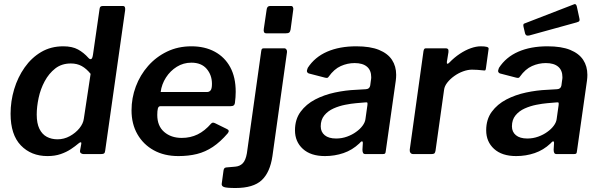

<svg xmlns="http://www.w3.org/2000/svg" viewBox="-20 -772 3002 962"><path d="M399 0Q392 0 386 -4Q380 -8 381 -17L387 -50Q389 -58 385 -59Q381 -60 373 -53Q358 -40 335.5 -25Q313 -10 284 0Q255 10 218 10Q136 10 84.5 -43.5Q33 -97 33 -202Q33 -265 51 -325Q69 -385 103.5 -434Q138 -483 186.5 -511.5Q235 -540 297 -540Q342 -540 371 -524Q400 -508 423 -482Q430 -474 436.5 -476Q443 -478 446 -499L479 -728Q480 -736 484 -739Q488 -742 496 -742H597Q609 -742 607 -721L507 -17Q506 -7 501.5 -3.5Q497 0 485 0ZM434 -402Q413 -428 389.5 -441Q366 -454 335 -454Q289 -454 257 -429Q225 -404 204 -365Q183 -326 173.5 -281.5Q164 -237 164 -198Q164 -154 177.5 -126.5Q191 -99 214.5 -86.5Q238 -74 268 -74Q301 -74 330 -90Q359 -106 378 -129.5Q397 -153 400 -177Z M874 10Q803 10 750.5 -19Q698 -48 668.5 -99.5Q639 -151 639 -219Q639 -281 660.5 -338.5Q682 -396 722 -441.5Q762 -487 817 -513.5Q872 -540 939 -540Q1006 -540 1056 -513Q1106 -486 1133.5 -435.5Q1161 -385 1161 -312Q1161 -299 1160 -285Q1159 -271 1157 -256Q1156 -248 1151 -244Q1146 -240 1135 -240H784Q774 -240 771 -228.5Q768 -217 768 -196Q768 -141 802.5 -111Q837 -81 891 -81Q934 -81 970 -98.5Q1006 -116 1038 -153Q1043 -158 1048 -157.5Q1053 -157 1059 -154L1116 -126Q1133 -119 1121 -104Q1084 -61 1046.5 -36Q1009 -11 967 -0.5Q925 10 874 10ZM1018 -311Q1028 -311 1035 -319Q1042 -327 1042 -352Q1042 -396 1015.5 -427Q989 -458 939 -458Q899 -458 866 -437.5Q833 -417 811.5 -383.5Q790 -350 785 -311Z M1345 10Q1333 92 1291 131Q1249 170 1160 170Q1115 170 1102 165Q1089 160 1091 148L1100 82Q1101 76 1103.5 72Q1106 68 1113 67L1159 63Q1182 61 1196.5 46Q1211 31 1217 -4L1289 -517Q1290 -525 1293 -527.5Q1296 -530 1303 -530H1404Q1411 -530 1415 -524Q1419 -518 1418 -511L1345 10ZM1436 -624Q1434 -613 1429 -609Q1424 -605 1411 -605H1315Q1305 -605 1302.5 -612Q1300 -619 1302 -629L1316 -724Q1318 -742 1333 -742H1439Q1445 -742 1448 -735.5Q1451 -729 1449 -721Z M1780 -53Q1745 -20 1701 -5Q1657 10 1608 10Q1537 10 1497.5 -26Q1458 -62 1458 -119Q1458 -174 1486 -212Q1514 -250 1559 -273.5Q1604 -297 1658 -308.5Q1712 -320 1763 -322L1813 -325Q1832 -326 1835 -344L1838 -367Q1839 -372 1839.5 -376.5Q1840 -381 1840 -385Q1840 -420 1818.5 -438Q1797 -456 1757 -456Q1721 -456 1687.5 -441Q1654 -426 1627 -388Q1624 -383 1620 -382Q1616 -381 1608 -383L1527 -404Q1521 -406 1518.5 -412Q1516 -418 1522 -432Q1557 -486 1619 -513Q1681 -540 1765 -540Q1835 -540 1879 -522Q1923 -504 1944 -472Q1965 -440 1965 -397Q1965 -390 1964.5 -383Q1964 -376 1963 -368L1913 -16Q1912 -5 1909 -2.5Q1906 0 1896 0H1811Q1802 0 1799 -6Q1796 -12 1796 -22L1798 -56Q1797 -73 1780 -53ZM1821 -246Q1822 -255 1820.5 -257.5Q1819 -260 1811 -259L1764 -255Q1740 -253 1709.5 -247Q1679 -241 1651 -228.5Q1623 -216 1605 -194Q1587 -172 1587 -139Q1587 -111 1607 -94.5Q1627 -78 1664 -78Q1693 -78 1719 -87.5Q1745 -97 1764 -111Q1784 -125 1796.5 -142Q1809 -159 1811 -175Z M2051 0Q2041 0 2036.5 -6.5Q2032 -13 2033 -22L2102 -517Q2104 -525 2106.5 -527.5Q2109 -530 2115 -530H2214Q2221 -530 2224.5 -526Q2228 -522 2227 -511L2219 -462Q2218 -453 2221.5 -452.5Q2225 -452 2231 -458Q2256 -484 2284 -502.5Q2312 -521 2339 -530.5Q2366 -540 2389 -540Q2409 -540 2419.5 -537Q2430 -534 2428 -526L2415 -432Q2414 -423 2412 -420.5Q2410 -418 2405 -419Q2389 -421 2372.5 -422Q2356 -423 2345 -423Q2324 -423 2300.5 -414.5Q2277 -406 2256 -391Q2235 -376 2221 -358Q2207 -340 2205 -322L2162 -16Q2160 -6 2156 -3Q2152 0 2140 0H2051Z M2738 -53Q2703 -20 2659 -5Q2615 10 2566 10Q2495 10 2455.5 -26Q2416 -62 2416 -119Q2416 -174 2444 -212Q2472 -250 2517 -273.5Q2562 -297 2616 -308.5Q2670 -320 2721 -322L2771 -325Q2790 -326 2793 -344L2796 -367Q2797 -372 2797.5 -376.5Q2798 -381 2798 -385Q2798 -420 2776.5 -438Q2755 -456 2715 -456Q2679 -456 2645.5 -441Q2612 -426 2585 -388Q2582 -383 2578 -382Q2574 -381 2566 -383L2485 -404Q2479 -406 2476.5 -412Q2474 -418 2480 -432Q2515 -486 2577 -513Q2639 -540 2723 -540Q2793 -540 2837 -522Q2881 -504 2902 -472Q2923 -440 2923 -397Q2923 -390 2922.5 -383Q2922 -376 2921 -368L2871 -16Q2870 -5 2867 -2.5Q2864 0 2854 0H2769Q2760 0 2757 -6Q2754 -12 2754 -22L2756 -56Q2755 -73 2738 -53ZM2779 -246Q2780 -255 2778.5 -257.5Q2777 -260 2769 -259L2722 -255Q2698 -253 2667.5 -247Q2637 -241 2609 -228.5Q2581 -216 2563 -194Q2545 -172 2545 -139Q2545 -111 2565 -94.5Q2585 -78 2622 -78Q2651 -78 2677 -87.5Q2703 -97 2722 -111Q2742 -125 2754.5 -142Q2767 -159 2769 -175ZM2870 -740 2883 -680Q2885 -672 2883 -667.5Q2881 -663 2870 -660L2631 -594Q2621 -592 2616 -596Q2611 -600 2610 -608L2603 -638Q2600 -652 2607 -654L2855 -750Q2860 -753 2864 -750.5Q2868 -748 2870 -740Z"/></svg>

Font: Libre Franklin SemiBold
Style: Italic
Weight: 600
Italic angle: -8°
Designer: Pablo Impallari, Rodrigo Fuenzalida, Nhung Nguyen
Foundry: Impallari Type
Version: Version 3.000